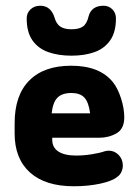

<svg xmlns="http://www.w3.org/2000/svg" viewBox="-20 -638 482 669"><path d="M162 -158H325Q359 -158 386 -173.5Q413 -189 413 -229Q413 -261 401.5 -296Q390 -331 374 -351Q328 -409 228 -409Q133 -409 82 -357.5Q31 -306 31 -209V-173Q31 -85 84.5 -37Q138 11 237 11Q287 11 329 2Q371 -7 389 -22Q398 -28 403 -39Q408 -50 408 -61Q408 -83 393.5 -98Q379 -113 359 -113Q353 -113 345 -111Q328 -105 300 -100.5Q272 -96 245 -96Q205 -96 183.5 -110Q162 -124 162 -151ZM294 -243H160Q164 -281 180 -297.5Q196 -314 229 -314Q259 -314 274 -298Q289 -282 294 -243ZM289 -582Q283 -556 269.5 -546Q256 -536 229 -536Q204 -536 190 -545.5Q176 -555 170 -577Q157 -618 120 -618Q100 -618 86.5 -605.5Q73 -593 73 -574Q73 -526 93 -497.5Q113 -469 148 -456.5Q183 -444 229 -444Q275 -444 309.5 -456.5Q344 -469 364 -497.5Q384 -526 384 -574Q384 -593 371.5 -605.5Q359 -618 341 -618Q299 -618 289 -582Z"/></svg>

Font: Beiruti ExtraBold
Style: Regular
Weight: 800
Designer: Arlette Boutros
Foundry: Boutros
Version: Version 1.41